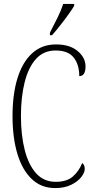

<svg xmlns="http://www.w3.org/2000/svg" viewBox="-20 -951 482 981"><path d="M262 10Q191 10 142.5 -36Q94 -82 69 -164.5Q44 -247 44 -358Q44 -470 69.5 -552Q95 -634 144.5 -679Q194 -724 266 -724Q337 -724 377 -690Q417 -656 417 -612Q417 -562 385 -562Q385 -621 356.5 -657Q328 -693 264 -693Q203 -693 164 -650Q125 -607 106 -531Q87 -455 87 -358Q87 -260 106.5 -184Q126 -108 165 -65Q204 -22 265 -22Q321 -22 352 -49Q383 -76 400 -118Q413 -109 413 -88Q413 -69 395 -46Q377 -23 343 -6.5Q309 10 262 10ZM235 -784Q257 -827 274.5 -862Q292 -897 303 -931H359V-921Q349 -904 330 -877.5Q311 -851 288.5 -822.5Q266 -794 246 -771H235Z"/></svg>

Font: Noto Serif Ethiopic ExtraCondensed ExtraLight
Style: Regular
Weight: 200
Width: 2
Designer: Monotype Design Team
Foundry: Monotype Imaging Inc.
Version: Version 2.102; ttfautohint (v1.8.4.7-5d5b)